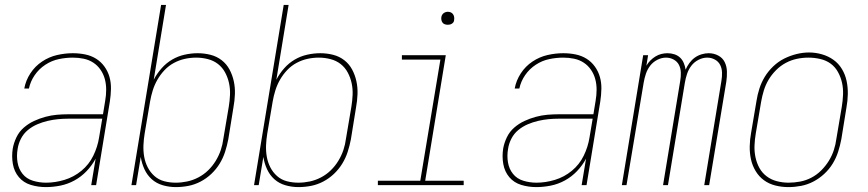

<svg xmlns="http://www.w3.org/2000/svg" viewBox="-20 -755 3540 783"><path d="M167 8Q135 8 105.5 -1Q76 -10 57 -32.5Q38 -55 32.5 -86Q27 -117 32 -149Q36 -172 47 -195Q58 -218 77 -234.5Q96 -251 118.5 -261.5Q141 -272 165 -278.5Q189 -285 212.5 -287Q236 -289 259 -289H400L409 -344Q413 -367 413 -389.5Q413 -412 407.5 -432.5Q402 -453 390 -470.5Q378 -488 360.5 -499.5Q343 -511 321.5 -515.5Q300 -520 277 -520Q249 -520 220 -514Q191 -508 165 -491Q139 -474 121.5 -448.5Q104 -423 98 -394H79Q85 -427 104 -456Q123 -485 151.5 -504Q180 -523 212.5 -530.5Q245 -538 277 -538Q303 -538 327.5 -533Q352 -528 372 -515.5Q392 -503 406 -483.5Q420 -464 426.5 -441Q433 -418 432.5 -392.5Q432 -367 428 -341L372 0H352L370 -108Q355 -80 333 -57Q311 -34 283.5 -19Q256 -4 226 2Q196 8 167 8ZM168 -10Q205 -10 243 -21.5Q281 -33 312 -58.5Q343 -84 360.5 -120Q378 -156 384 -194L397 -271H259Q238 -271 217 -269Q196 -267 174.5 -262Q153 -257 132 -248Q111 -239 93.5 -224.5Q76 -210 65.5 -189.5Q55 -169 52 -148Q47 -120 51.5 -93Q56 -66 72 -46Q88 -26 114 -18Q140 -10 168 -10Z M697 8Q670 8 644 0.5Q618 -7 599 -24Q580 -41 569 -65Q558 -89 554 -115L535 0H516L637 -735H657L607 -430Q620 -455 639 -476.5Q658 -498 682 -512Q706 -526 733 -532Q760 -538 786 -538Q813 -538 838.5 -531.5Q864 -525 884 -509.5Q904 -494 916 -471.5Q928 -449 933.5 -423.5Q939 -398 938 -371Q937 -344 932 -317L911 -187Q906 -161 898 -136Q890 -111 876 -88Q862 -65 842 -46Q822 -27 798 -14.5Q774 -2 748.5 3Q723 8 697 8ZM697 -10Q720 -10 743.5 -15Q767 -20 789 -31.5Q811 -43 829 -60.5Q847 -78 860 -99.5Q873 -121 880.5 -143.5Q888 -166 891 -190L913 -320Q917 -344 918 -368.5Q919 -393 914 -416Q909 -439 898 -459.5Q887 -480 869 -494Q851 -508 827.5 -514Q804 -520 780 -520Q757 -520 734 -515Q711 -510 689.5 -498.5Q668 -487 651 -469Q634 -451 622 -430Q610 -409 603 -386.5Q596 -364 592 -341L570 -211Q566 -187 565 -163Q564 -139 568 -116Q572 -93 582.5 -72.5Q593 -52 610 -37Q627 -22 649.5 -16Q672 -10 697 -10Z M1197 8Q1170 8 1144 0.5Q1118 -7 1099 -24Q1080 -41 1069 -65Q1058 -89 1054 -115L1035 0H1016L1137 -735H1157L1107 -430Q1120 -455 1139 -476.5Q1158 -498 1182 -512Q1206 -526 1233 -532Q1260 -538 1286 -538Q1313 -538 1338.5 -531.5Q1364 -525 1384 -509.5Q1404 -494 1416 -471.5Q1428 -449 1433.5 -423.5Q1439 -398 1438 -371Q1437 -344 1432 -317L1411 -187Q1406 -161 1398 -136Q1390 -111 1376 -88Q1362 -65 1342 -46Q1322 -27 1298 -14.5Q1274 -2 1248.5 3Q1223 8 1197 8ZM1197 -10Q1220 -10 1243.5 -15Q1267 -20 1289 -31.5Q1311 -43 1329 -60.5Q1347 -78 1360 -99.5Q1373 -121 1380.5 -143.5Q1388 -166 1391 -190L1413 -320Q1417 -344 1418 -368.5Q1419 -393 1414 -416Q1409 -439 1398 -459.5Q1387 -480 1369 -494Q1351 -508 1327.5 -514Q1304 -520 1280 -520Q1257 -520 1234 -515Q1211 -510 1189.5 -498.5Q1168 -487 1151 -469Q1134 -451 1122 -430Q1110 -409 1103 -386.5Q1096 -364 1092 -341L1070 -211Q1066 -187 1065 -163Q1064 -139 1068 -116Q1072 -93 1082.5 -72.5Q1093 -52 1110 -37Q1127 -22 1149.5 -16Q1172 -10 1197 -10Z M1521 0V-18H1694L1776 -512H1619V-530H1798L1714 -18H1871V0ZM1806 -654Q1800 -654 1794 -656Q1788 -658 1784.5 -663Q1781 -668 1780 -674Q1779 -680 1780 -686Q1781 -691 1783.5 -695Q1786 -699 1789.5 -701.5Q1793 -704 1797.5 -705.5Q1802 -707 1806 -707Q1813 -707 1818.5 -704.5Q1824 -702 1827.5 -697Q1831 -692 1832 -686Q1833 -680 1832 -674Q1832 -669 1829.5 -665Q1827 -661 1823 -658.5Q1819 -656 1815 -655Q1811 -654 1806 -654Z M2167 8Q2135 8 2105.5 -1Q2076 -10 2057 -32.5Q2038 -55 2032.5 -86Q2027 -117 2032 -149Q2036 -172 2047 -195Q2058 -218 2077 -234.5Q2096 -251 2118.5 -261.5Q2141 -272 2165 -278.5Q2189 -285 2212.5 -287Q2236 -289 2259 -289H2400L2409 -344Q2413 -367 2413 -389.5Q2413 -412 2407.5 -432.5Q2402 -453 2390 -470.5Q2378 -488 2360.5 -499.5Q2343 -511 2321.5 -515.5Q2300 -520 2277 -520Q2249 -520 2220 -514Q2191 -508 2165 -491Q2139 -474 2121.5 -448.5Q2104 -423 2098 -394H2079Q2085 -427 2104 -456Q2123 -485 2151.5 -504Q2180 -523 2212.5 -530.5Q2245 -538 2277 -538Q2303 -538 2327.5 -533Q2352 -528 2372 -515.5Q2392 -503 2406 -483.5Q2420 -464 2426.5 -441Q2433 -418 2432.5 -392.5Q2432 -367 2428 -341L2372 0H2352L2370 -108Q2355 -80 2333 -57Q2311 -34 2283.5 -19Q2256 -4 2226 2Q2196 8 2167 8ZM2168 -10Q2205 -10 2243 -21.5Q2281 -33 2312 -58.5Q2343 -84 2360.5 -120Q2378 -156 2384 -194L2397 -271H2259Q2238 -271 2217 -269Q2196 -267 2174.5 -262Q2153 -257 2132 -248Q2111 -239 2093.5 -224.5Q2076 -210 2065.5 -189.5Q2055 -169 2052 -148Q2047 -120 2051.5 -93Q2056 -66 2072 -46Q2088 -26 2114 -18Q2140 -10 2168 -10Z M2516 0 2603 -530H2623L2616 -487Q2623 -499 2632.5 -508.5Q2642 -518 2653.5 -525Q2665 -532 2677.5 -535Q2690 -538 2702 -538Q2717 -538 2730.5 -533.5Q2744 -529 2753.5 -520Q2763 -511 2768.5 -498Q2774 -485 2776 -471Q2782 -485 2791.5 -498Q2801 -511 2813.5 -520Q2826 -529 2841 -533.5Q2856 -538 2870 -538Q2891 -538 2909 -528.5Q2927 -519 2935.5 -501.5Q2944 -484 2944.5 -463Q2945 -442 2942 -422L2872 0H2852L2922 -425Q2925 -442 2924.5 -459Q2924 -476 2917 -490Q2910 -504 2895.5 -512Q2881 -520 2864 -520Q2846 -520 2828.5 -511Q2811 -502 2799.5 -487Q2788 -472 2782 -454Q2776 -436 2773 -418L2704 0H2684L2754 -425Q2757 -442 2756.5 -459Q2756 -476 2749 -490Q2742 -504 2727.5 -512Q2713 -520 2696 -520Q2678 -520 2660.5 -511Q2643 -502 2631.5 -487Q2620 -472 2614 -454Q2608 -436 2605 -418L2535 0Z M3195 8Q3168 8 3142 1.5Q3116 -5 3095.5 -20Q3075 -35 3061.5 -57.5Q3048 -80 3042.5 -105.5Q3037 -131 3037.5 -158.5Q3038 -186 3043 -213L3065 -343Q3069 -369 3077 -394Q3085 -419 3099 -442Q3113 -465 3133.5 -484.5Q3154 -504 3178 -516Q3202 -528 3228 -534.5Q3254 -541 3279 -541Q3306 -541 3332 -533.5Q3358 -526 3379 -511Q3400 -496 3413.5 -473.5Q3427 -451 3432.5 -425Q3438 -399 3437.5 -371.5Q3437 -344 3432 -317L3411 -187Q3406 -161 3398 -136Q3390 -111 3376 -88Q3362 -65 3341.5 -46Q3321 -27 3297 -14.5Q3273 -2 3247 3Q3221 8 3196 8Q3196 8 3195.5 8Q3195 8 3195 8ZM3196 -10Q3219 -10 3243 -14.5Q3267 -19 3289 -30.5Q3311 -42 3329 -60Q3347 -78 3360 -99Q3373 -120 3380.5 -143Q3388 -166 3391 -190L3413 -320Q3417 -344 3418 -369Q3419 -394 3414 -417Q3409 -440 3397.5 -461Q3386 -482 3367.5 -495.5Q3349 -509 3325 -514.5Q3301 -520 3277 -520Q3253 -520 3229.5 -515Q3206 -510 3184.5 -498.5Q3163 -487 3145 -469Q3127 -451 3114.5 -430Q3102 -409 3095 -386Q3088 -363 3084 -340L3062 -210Q3058 -186 3057 -161.5Q3056 -137 3061 -113.5Q3066 -90 3077 -70Q3088 -50 3106.5 -36Q3125 -22 3148.5 -16Q3172 -10 3196 -10Z"/></svg>

Font: Iosevka Curly Thin Oblique
Style: Regular
Weight: 100
Italic angle: -9°
Monospace: yes
Designer: Belleve Invis
Foundry: Belleve Invis
Version: Version 11.1.0; ttfautohint (v1.8.3)